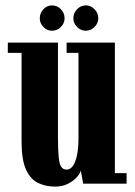

<svg xmlns="http://www.w3.org/2000/svg" viewBox="-20 -681 499 712"><path d="M184.5 11Q150.5 11 122.2 -2Q94 -15 77 -51Q60 -87 60 -155.5V-485H9V-523H195V-171Q195 -122.5 197.8 -96.5Q200.5 -70.5 207.8 -61.2Q215 -52 227.5 -52Q240 -52 249.8 -65Q259.5 -78 265.2 -104Q271 -130 271 -170V-485H227V-523H406V-39H449.5V0H288.5L279.5 -48.5Q277 -37.5 264.8 -23.8Q252.5 -10 232 0.5Q211.5 11 184.5 11ZM298.5 -567Q279.5 -567 265.8 -581Q252 -595 252 -613Q252 -632.5 265.8 -646.8Q279.5 -661 298.5 -661Q316.5 -661 330.5 -646.8Q344.5 -632.5 344.5 -613Q344.5 -595 330.5 -581Q316.5 -567 298.5 -567ZM172.5 -567Q154.5 -567 141 -581Q127.5 -595 127.5 -613Q127.5 -632.5 141 -646.8Q154.5 -661 172.5 -661Q192 -661 205.8 -646.8Q219.5 -632.5 219.5 -613Q219.5 -595 205.8 -581Q192 -567 172.5 -567Z"/></svg>

Font: Imbue Thin 10pt ExtraBold
Style: Regular
Weight: 800
Version: Version 1.102